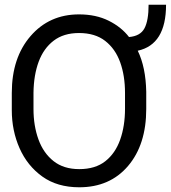

<svg xmlns="http://www.w3.org/2000/svg" viewBox="-20 -759 724 814"><path d="M316 35Q223 35 159.5 -10.5Q96 -56 63 -130.5Q30 -205 30 -292V-365Q30 -514 109.5 -606Q189 -698 315 -698Q387 -698 441 -671Q495 -644 527 -602Q575 -606 592.5 -639Q610 -672 610 -739H684Q684 -570 564 -544Q598 -474 600 -370V-297Q600 -146 523 -55.5Q446 35 316 35ZM316 -42Q384 -42 426.5 -75.5Q469 -109 489.5 -167Q510 -225 510 -298V-365Q510 -438 489.5 -495Q469 -552 426 -585.5Q383 -619 315 -619Q250 -619 207.5 -586.5Q165 -554 144 -497.5Q123 -441 122 -366V-297Q122 -226 143 -168Q164 -110 207 -76Q250 -42 316 -42Z"/></svg>

Font: LXGW 975 Gothic SC
Style: Regular
Weight: 400
Version: Version 2.01;February 25, 2021